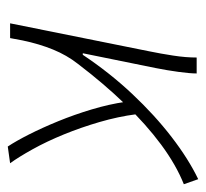

<svg xmlns="http://www.w3.org/2000/svg" viewBox="-38 -486 530 494"><g transform="rotate(90 227.0 -239.0)"><path d="M40 0 112 -358Q118 -387 123 -419.5Q128 -452 128 -480H169Q169 -463 165 -433.5Q161 -404 155 -374L117 -187H121Q167 -256 221.5 -314Q276 -372 332.5 -415.5Q389 -459 441 -484L454 -447Q404 -427 352 -388.5Q300 -350 247.5 -295.5Q195 -241 144 -174Q122 -146 107.5 -110.5Q93 -75 84 -32L78 0ZM357 6Q343 -15 326 -48.5Q309 -82 292 -123.5Q275 -165 261.5 -210Q248 -255 242 -297L274 -324Q280 -278 294 -230Q308 -182 326 -138Q344 -94 364 -58Q384 -22 400 0Z"/></g></svg>

Font: Source Sans 3 Light
Style: Italic
Weight: 300
Italic angle: -11°
Designer: Paul D. Hunt
Foundry: Adobe
Version: Version 3.046;hotconv 1.0.118;makeotfexe 2.5.65603